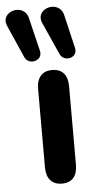

<svg xmlns="http://www.w3.org/2000/svg" viewBox="-118 -811 420 852"><g transform="rotate(-5 91.5 -384.5)"><path d="M123 8C169 8 192 -20 192 -70V-420C192 -470 168 -498 123 -498C79 -498 54 -470 54 -420V-70C54 -20 79 8 123 8ZM98 -709 162 -566C180 -526 244 -542 233 -587L198 -736C182 -808 67 -778 98 -709ZM-58 -709 5 -566C23 -526 87 -542 77 -587L41 -736C25 -808 -89 -778 -58 -709Z"/></g></svg>

Font: SN Pro
Style: Bold
Weight: 700
Designer: Tobias Whetton
Foundry: Supernotes
Version: Version 1.003;Glyphs 3.3 (3324)